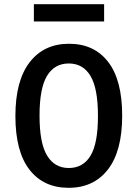

<svg xmlns="http://www.w3.org/2000/svg" viewBox="-20 -878 654 913"><path d="M141.1 -775.9V-857.9H475.1V-775.9ZM561 -328.1Q561 -159.7 493.4 -72.3Q425.8 15.1 306.2 15.1Q187 15.1 120.1 -71.3Q53.2 -157.7 53.2 -326.2Q53.2 -494.1 121.1 -582Q189 -669.9 308.1 -669.9Q427.7 -669.9 494.4 -583.5Q561 -497.1 561 -328.1ZM168 -328.1Q168 -197.3 203.9 -138.2Q239.7 -79.1 307.1 -79.1Q375 -79.1 410.4 -137.5Q445.8 -195.8 445.8 -326.2Q445.8 -458 410.2 -517.1Q374.5 -576.2 307.1 -576.2Q239.3 -576.2 203.6 -517.3Q168 -458.5 168 -328.1Z"/></svg>

Font: IntelOne Mono Medium
Style: Regular
Weight: 500
Designer: Fred Shallcrass
Foundry: Frere-Jones Type LLC
Version: Version 1.200;hotconv 1.1.0;makeotfexe 2.6.0;FJTRelease1.2